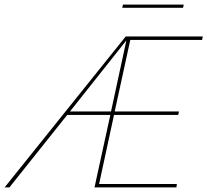

<svg xmlns="http://www.w3.org/2000/svg" viewBox="-50 -817 904 837"><path d="M518 -643 450 -331H730L727 -316H447L382 -15H721L719 0H362L431 -316H243L-9 0H-30L498 -658H834L831 -643ZM434 -331 501 -641 255 -331ZM486 -797H751L748 -783H483Z"/></svg>

Font: Ysabeau Thin
Style: Italic
Weight: 200
Italic angle: -12°
Designer: Christian Thalmann (Catharsis Fonts)
Version: Version 0.003